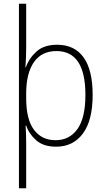

<svg xmlns="http://www.w3.org/2000/svg" viewBox="-20 -780 571 1034"><path d="M479 -269Q479 -132 426.5 -61Q374 10 282 10Q214 10 175 -24.5Q136 -59 121 -104H118Q121 -55 121 -1V234H82V-760H121V-526Q121 -504 120 -473Q119 -442 117 -417H119Q136 -466 176.5 -502.5Q217 -539 288 -539Q381 -539 430 -471Q479 -403 479 -269ZM440 -269Q440 -505 284 -505Q204 -505 162.5 -445Q121 -385 121 -277V-251Q121 -137 163 -81Q205 -25 279 -25Q354 -25 397 -85Q440 -145 440 -269Z"/></svg>

Font: Noto Sans Gujarati UI SemiCondensed ExtraLight
Style: Regular
Weight: 200
Width: 4
Designer: Jelle Bosma - Monotype Design Team, Universal Thirst
Foundry: Monotype Imaging Inc.
Version: Version 2.106; ttfautohint (v1.8.4.7-5d5b)